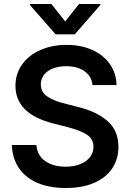

<svg xmlns="http://www.w3.org/2000/svg" viewBox="-20 -945 662 976"><path d="M316.4 -608.4Q277.3 -608.4 248 -596.7Q218.8 -585 203.1 -564Q187.5 -543 187.5 -516.6Q187.5 -476.1 221.2 -453.9Q254.9 -431.6 308.6 -418.9L375 -401.4Q466.3 -380.4 524.2 -331.8Q582 -283.2 582 -198.2Q582 -136.2 550.3 -88.9Q518.6 -41.5 458.3 -15.4Q397.9 10.7 314.5 10.7Q231.9 10.7 171.4 -14.9Q110.8 -40.5 76.9 -89.6Q43 -138.7 40 -208H165Q169.4 -154.3 210.2 -126Q251 -97.7 313.5 -97.7Q355 -97.7 387.2 -110.4Q419.4 -123 437.3 -146.2Q455.1 -169.4 455.1 -199.2Q455.1 -237.8 423.1 -259.5Q391.1 -281.2 327.1 -297.9L247.1 -318.4Q58.6 -367.7 58.6 -508.8Q58.6 -570.3 92.3 -617.4Q126 -664.6 185.3 -690.7Q244.6 -716.8 318.4 -716.8Q392.6 -716.8 450 -690.7Q507.3 -664.6 539.3 -618.2Q571.3 -571.8 572.3 -512.7H450.2Q445.8 -557.6 409.9 -583Q374 -608.4 316.4 -608.4ZM311.5 -835.9 381.8 -924.8H490.2V-919.9L360.4 -770.5H262.7L131.8 -919.9V-924.8H241.2Z"/></svg>

Font: Pretendard SemiBold
Style: Regular
Weight: 600
Designer: Base glyphs from Inter by Rasmus Andersson; Hangeul glyphs from Noto Sans CJK(Source Han Sans) by Jang Soo-young and Kan
Foundry: Kil Hyung-jin
Version: Version 1.309